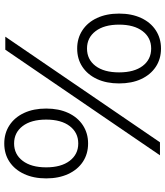

<svg xmlns="http://www.w3.org/2000/svg" viewBox="40 -785 749 869"><g transform="rotate(90 414.5 -350.5)"><path d="M146 0 624 -700H682.9L204.9 0ZM199.6 -325.3Q153.2 -325.3 117.2 -348.9Q81.2 -372.4 61.4 -415.2Q41.5 -458 41.5 -515Q41.5 -572 61.4 -614.8Q81.2 -657.6 117.2 -681.1Q153.2 -704.7 199.6 -704.7Q247 -704.7 282.4 -681.1Q317.9 -657.6 337.8 -615.1Q357.6 -572.6 357.6 -515Q357.6 -458 337.8 -415.2Q317.9 -372.4 282.4 -348.9Q247 -325.3 199.6 -325.3ZM199.6 -369.8Q249.2 -369.8 278.4 -408.3Q307.6 -446.8 307.6 -515Q307.6 -583.2 278.4 -621.7Q249.2 -660.2 199.6 -660.2Q150.5 -660.2 121 -621.4Q91.5 -582.7 91.5 -515Q91.5 -447.3 121 -408.6Q150.5 -369.8 199.6 -369.8ZM629.3 4.7Q582.9 4.7 546.9 -18.9Q511 -42.4 491.1 -85.2Q471.3 -128 471.3 -185Q471.3 -242 491.1 -284.8Q511 -327.6 546.9 -351.1Q582.9 -374.7 629.3 -374.7Q676.7 -374.7 712.2 -351.1Q747.7 -327.6 767.5 -284.8Q787.4 -242 787.4 -185Q787.4 -128 767.5 -85.2Q747.7 -42.4 712.2 -18.9Q676.7 4.7 629.3 4.7ZM629.3 -39.8Q678.4 -39.8 707.9 -78.6Q737.4 -117.3 737.4 -185Q737.4 -252.7 707.9 -291.4Q678.4 -330.2 629.3 -330.2Q580.3 -330.2 550.8 -291.7Q521.3 -253.2 521.3 -185Q521.3 -116.8 550.8 -78.3Q580.3 -39.8 629.3 -39.8Z"/></g></svg>

Font: Montserrat Alternates Thin
Style: Regular
Weight: 100
Designer: Julieta Ulanovsky
Foundry: Julieta Ulanovsky
Version: Version 9.000